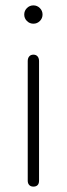

<svg xmlns="http://www.w3.org/2000/svg" viewBox="-20 -690 248 713"><path d="M83 -19V-463Q83 -474 88.5 -480.5Q94 -487 104 -487Q114 -487 119.5 -480.5Q125 -474 125 -463V-19Q125 -8 119.5 -2.5Q114 3 104 3Q94 3 88.5 -3Q83 -9 83 -19ZM70 -636Q70 -650 80 -660Q90 -670 104 -670Q118 -670 128 -660Q138 -650 138 -636Q138 -622 128 -612Q118 -602 104 -602Q90 -602 80 -612Q70 -622 70 -636Z"/></svg>

Font: SN Pro Thin
Style: Regular
Weight: 200
Designer: Tobias Whetton
Foundry: Supernotes
Version: Version 1.003;Glyphs 3.3 (3324)